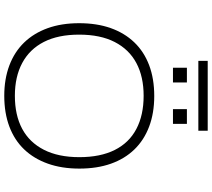

<svg xmlns="http://www.w3.org/2000/svg" viewBox="-68 -942 1018 923"><g transform="rotate(90 441.5 -481.0)"><path d="M441 8Q360 8 295 -16.5Q230 -41 185 -87.5Q140 -134 116 -200.5Q92 -267 92 -352Q92 -437 115.5 -503.5Q139 -570 184 -617Q229 -664 294 -688.5Q359 -713 442 -713Q524 -713 589 -688.5Q654 -664 699 -617.5Q744 -571 767.5 -504.5Q791 -438 791 -353Q791 -268 767 -201Q743 -134 698.5 -87.5Q654 -41 589 -16.5Q524 8 441 8ZM441 -43Q534 -43 599.5 -78Q665 -113 700.5 -182.5Q736 -252 736 -353Q736 -454 701.5 -523Q667 -592 600.5 -627Q534 -662 441 -662Q349 -662 283.5 -627Q218 -592 182.5 -523Q147 -454 147 -352Q147 -251 182 -182.5Q217 -114 283 -78.5Q349 -43 441 -43ZM273 -925V-970H609V-925ZM306 -803V-870H377V-803ZM505 -803V-870H576V-803Z"/></g></svg>

Font: Nunito Sans 7pt SemiExpanded ExtraLight
Style: Regular
Weight: 250
Width: 6
Designer: Vernon Adams
Foundry: Vernon Adams
Version: Version 3.101;gftools[0.9.27]